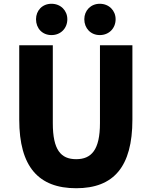

<svg xmlns="http://www.w3.org/2000/svg" viewBox="-20 -984 803 1018"><path d="M384 14C582 14 682 -99 682 -350V-744H510V-331C510 -190 465 -140 384 -140C302 -140 260 -190 260 -331V-744H82V-350C82 -99 185 14 384 14ZM253 -798C302 -798 337 -834 337 -882C337 -928 302 -964 253 -964C204 -964 171 -928 171 -882C171 -834 204 -798 253 -798ZM509 -798C558 -798 593 -834 593 -882C593 -928 558 -964 509 -964C461 -964 427 -928 427 -882C427 -834 461 -798 509 -798Z"/></svg>

Font: Noto Sans CJK JP Black
Style: Regular
Weight: 900
Designer: Ryoko NISHIZUKA (kana & ideographs); Paul D. Hunt (Latin, Greek & Cyrillic); Wenlong ZHANG (bopomofo); Sandoll Communica
Foundry: Adobe Systems Incorporated
Version: Version 1.004;PS 1.004;hotconv 1.0.82;makeotf.lib2.5.63406